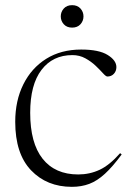

<svg xmlns="http://www.w3.org/2000/svg" viewBox="-20 -714 508 744"><path d="M294.5 -522Q363.5 -522 397.2 -501Q431 -480 431 -454Q431 -438.5 421.2 -428Q411.5 -417.5 396 -417.5Q390.5 -417.5 379.2 -430Q368 -442.5 350.8 -459Q333.5 -475.5 310.8 -488Q288 -500.5 260.5 -500.5Q184.5 -500.5 140.8 -443.2Q97 -386 97 -277Q97 -159.5 145.2 -98.8Q193.5 -38 283 -38Q327.5 -38 366 -56Q404.5 -74 445.5 -120.5L451.5 -115.5Q416.5 -68 386.5 -40.5Q356.5 -13 326 -1.5Q295.5 10 258.5 10Q161.5 10 100.2 -54.2Q39 -118.5 39 -242Q39 -324 70.5 -387.2Q102 -450.5 159.2 -486.2Q216.5 -522 294.5 -522ZM259.5 -607Q239 -607 227.2 -620Q215.5 -633 215.5 -650.5Q215.5 -668 227.2 -681Q239 -694 259.5 -694Q280 -694 291.8 -681Q303.5 -668 303.5 -650.5Q303.5 -633 291.8 -620Q280 -607 259.5 -607Z"/></svg>

Font: Newsreader Display Light
Style: Regular
Weight: 300
Designer: Hugues Gentile
Foundry: Production Type
Version: Version 1.001